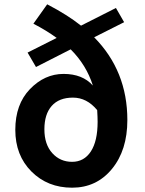

<svg xmlns="http://www.w3.org/2000/svg" viewBox="-20 -857 671 891"><path d="M433 -292Q433 -312 431 -346Q383 -404 318.5 -404Q254 -404 220 -365.5Q186 -327 186 -257Q186 -187 222.5 -146.5Q259 -106 314.5 -106Q370 -106 401.5 -154Q433 -202 433 -292ZM411 -460Q381 -555 308 -628L147 -546L108 -613L243 -681Q195 -716 135 -747L199 -837Q293 -788 356 -738L518 -820L556 -754L417 -684Q571 -528 571 -300Q571 -160 499.5 -73Q428 14 314.5 14Q201 14 126 -61Q51 -136 51 -254.5Q51 -373 119 -443.5Q187 -514 275 -514Q363 -514 411 -460Z"/></svg>

Font: Swei Fan Sans CJK TC
Style: Bold
Weight: 700
Version: Version 2.130